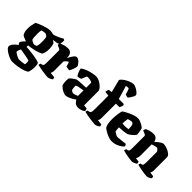

<svg xmlns="http://www.w3.org/2000/svg" viewBox="28 -1670 2741 2741"><g transform="rotate(45 1398.0 -300.0)"><path d="M202 -125V-95Q212 -95 239.5 -92.5Q267 -90 303 -86Q339 -82 375 -76Q411 -70 439.5 -62.5Q468 -55 479 -46Q485 -33 487.5 -13.5Q490 6 490 21Q490 55 485 87Q480 119 471 137Q453 153 411.5 167.5Q370 182 315 191Q260 200 201 200Q185 200 154.5 189Q124 178 92 159.5Q60 141 37.5 119.5Q15 98 15 77Q15 59 29 37.5Q43 16 63.5 -3Q84 -22 103 -32Q97 -40 90.5 -52.5Q84 -65 84 -74Q84 -78 93 -91Q102 -104 115.5 -119Q129 -134 141 -144Q112 -154 85 -165.5Q58 -177 51 -187Q44 -197 35.5 -225Q27 -253 27 -284Q27 -330 34.5 -367Q42 -404 49 -427Q59 -434 86.5 -446Q114 -458 149.5 -470.5Q185 -483 219 -491.5Q253 -500 276 -500Q292 -500 310 -496.5Q328 -493 344 -489Q365 -492 394.5 -503.5Q424 -515 451.5 -529Q479 -543 494 -553L516 -542Q518 -522 515 -497.5Q512 -473 507 -456Q483 -445 456.5 -440Q430 -435 404 -434V-428Q411 -424 422.5 -415.5Q434 -407 441 -395Q446 -379 450 -354Q454 -329 454 -306Q454 -272 447.5 -239.5Q441 -207 432 -190Q421 -178 385 -164.5Q349 -151 300.5 -140.5Q252 -130 202 -125ZM248 -195Q261 -195 274.5 -200Q288 -205 297 -209Q302 -223 305 -247.5Q308 -272 308 -300Q308 -330 305.5 -358.5Q303 -387 298 -396Q296 -400 287 -406.5Q278 -413 268 -418Q258 -423 253 -423Q242 -423 223 -420Q204 -417 187 -412Q182 -401 180 -379Q178 -357 178 -331Q178 -297 181 -265Q184 -233 188 -227Q192 -222 204 -214Q216 -206 228.5 -200.5Q241 -195 248 -195ZM253 110Q273 110 306 106Q339 102 361 97Q363 92 363.5 83.5Q364 75 364 67Q364 56 363 44Q362 32 360 25Q358 23 340 18.5Q322 14 296 9Q270 4 243.5 -0.5Q217 -5 197 -8.5Q177 -12 171 -13Q164 2 156.5 21Q149 40 149 48Q149 56 162.5 66.5Q176 77 195 87Q214 97 230.5 103.5Q247 110 253 110Z M717 0Q706 0 676.5 -3.5Q647 -7 611.5 -12.5Q576 -18 546 -24Q516 -30 504 -34Q504 -42 507.5 -52Q511 -62 514 -68L538 -73Q554 -76 559.5 -90.5Q565 -105 565 -153V-379Q565 -400 548 -407L495 -429Q497 -443 501.5 -454.5Q506 -466 510 -470Q527 -478 564 -489Q601 -500 638 -500Q676 -500 699 -473.5Q722 -447 722 -394V-387Q726 -396 735.5 -414.5Q745 -433 758 -453Q771 -473 785.5 -486.5Q800 -500 815 -500Q830 -500 847 -489.5Q864 -479 878.5 -463.5Q893 -448 902.5 -433Q912 -418 912 -409Q912 -393 904 -367.5Q896 -342 886 -320Q876 -298 869 -289Q853 -289 833.5 -293Q814 -297 802 -301Q800 -311 796 -327Q792 -343 787 -356Q782 -369 776 -369Q771 -369 759.5 -359.5Q748 -350 737 -338.5Q726 -327 722 -322V-133Q722 -112 717 -97Q712 -82 707 -76L789 -67Q791 -63 793.5 -54Q796 -45 796 -35Q790 -27 775 -18.5Q760 -10 744 -5Q728 0 717 0Z M1084 3Q1062 3 1034 -10.5Q1006 -24 983 -42Q960 -60 952 -73Q942 -106 942 -154Q942 -167 943 -179Q944 -191 946 -201Q955 -213 973.5 -228.5Q992 -244 1012 -256.5Q1032 -269 1043 -272Q1053 -275 1081 -277Q1109 -279 1140 -280Q1152 -280 1155.5 -280.5Q1159 -281 1163 -281Q1167 -281 1178 -282Q1189 -283 1216 -285V-386Q1199 -397 1178.5 -402.5Q1158 -408 1137 -408Q1123 -408 1111 -406L1076 -325Q1069 -321 1052.5 -316Q1036 -311 1013 -310Q1002 -325 987 -356Q972 -387 967 -424Q999 -449 1044 -466Q1089 -483 1133 -491.5Q1177 -500 1206 -500Q1233 -500 1262 -487Q1291 -474 1316 -454Q1341 -434 1357 -413Q1373 -392 1373 -377V-86L1430 -80Q1433 -75 1436.5 -63.5Q1440 -52 1440 -38Q1431 -27 1412.5 -18.5Q1394 -10 1373.5 -5Q1353 0 1337 0Q1307 0 1287.5 -10.5Q1268 -21 1256 -36.5Q1244 -52 1236 -66Q1218 -51 1190 -35Q1162 -19 1133.5 -8Q1105 3 1084 3ZM1141 -96Q1153 -96 1176.5 -103.5Q1200 -111 1216 -119V-231Q1208 -229 1197 -227Q1186 -225 1173 -223Q1148 -219 1125 -214.5Q1102 -210 1088 -197Q1088 -184 1089.5 -160.5Q1091 -137 1095 -122Q1101 -113 1115 -104.5Q1129 -96 1141 -96Z M1672 0Q1661 0 1630 -3.5Q1599 -7 1562 -12.5Q1525 -18 1494 -24Q1463 -30 1451 -34Q1451 -42 1454.5 -52Q1458 -62 1461 -68L1488 -73Q1504 -76 1512 -90.5Q1520 -105 1520 -153V-428L1452 -436Q1452 -457 1457 -471.5Q1462 -486 1466 -491L1518 -499L1469 -692Q1473 -706 1493.5 -724.5Q1514 -743 1543 -760Q1572 -777 1604 -788.5Q1636 -800 1662 -800Q1677 -800 1699 -790.5Q1721 -781 1743 -766.5Q1765 -752 1779.5 -736.5Q1794 -721 1794 -709Q1794 -697 1782.5 -674.5Q1771 -652 1757 -631.5Q1743 -611 1735 -604Q1721 -604 1706 -608.5Q1691 -613 1682 -617Q1678 -637 1671.5 -658.5Q1665 -680 1658.5 -694.5Q1652 -709 1647 -709Q1636 -709 1622.5 -707.5Q1609 -706 1599 -703L1659 -500H1757L1769 -487Q1768 -468 1761 -450.5Q1754 -433 1748 -424H1677V-133Q1677 -112 1672 -97Q1667 -82 1662 -76L1739 -67Q1741 -63 1743.5 -54Q1746 -45 1746 -35Q1739 -23 1714.5 -11.5Q1690 0 1672 0Z M2012 0Q1986 0 1955 -10Q1924 -20 1895.5 -34.5Q1867 -49 1847 -63Q1827 -77 1821 -85Q1807 -106 1800.5 -144.5Q1794 -183 1794 -226Q1794 -281 1801.5 -332.5Q1809 -384 1818 -409Q1832 -418 1858 -433.5Q1884 -449 1917.5 -464Q1951 -479 1985.5 -489.5Q2020 -500 2050 -500Q2070 -500 2098 -489Q2126 -478 2150.5 -463Q2175 -448 2186 -435Q2190 -425 2194 -403Q2198 -381 2201 -358.5Q2204 -336 2204 -323Q2185 -294 2155 -270Q2125 -246 2105 -235Q2068 -225 2026 -221Q1984 -217 1946 -215Q1948 -184 1950 -164.5Q1952 -145 1954 -141Q1956 -138 1970 -128.5Q1984 -119 2000.5 -110.5Q2017 -102 2024 -102Q2042 -102 2070.5 -105Q2099 -108 2129.5 -111.5Q2160 -115 2182 -118Q2187 -114 2192 -104.5Q2197 -95 2198 -81Q2188 -67 2161 -48Q2134 -29 2095.5 -14.5Q2057 0 2012 0ZM1998 -287Q2011 -287 2033 -289Q2055 -291 2063 -294Q2062 -311 2060 -338Q2058 -365 2053 -378Q2047 -389 2036.5 -396Q2026 -403 2020 -403Q2009 -403 1986.5 -398Q1964 -393 1953 -388Q1948 -369 1946 -341.5Q1944 -314 1944 -290Q1968 -287 1998 -287Z M2419 0Q2408 0 2382 -3.5Q2356 -7 2325.5 -12.5Q2295 -18 2269 -24Q2243 -30 2231 -34Q2231 -42 2234.5 -52Q2238 -62 2241 -68L2265 -73Q2281 -76 2286.5 -90.5Q2292 -105 2292 -153V-379Q2292 -400 2275 -407L2222 -429Q2224 -443 2228.5 -454.5Q2233 -466 2237 -470Q2254 -478 2291 -489Q2328 -500 2365 -500Q2400 -500 2422.5 -478.5Q2445 -457 2448 -424Q2464 -439 2485.5 -456.5Q2507 -474 2528.5 -487Q2550 -500 2566 -500Q2589 -500 2618 -491.5Q2647 -483 2673.5 -469Q2700 -455 2717 -437.5Q2734 -420 2734 -401V-133Q2734 -112 2729 -97Q2724 -82 2719 -76L2786 -67Q2788 -63 2790.5 -54Q2793 -45 2793 -35Q2786 -23 2761.5 -11.5Q2737 0 2719 0Q2708 0 2680.5 -3.5Q2653 -7 2620 -12.5Q2587 -18 2559.5 -24Q2532 -30 2520 -34Q2520 -42 2523.5 -52Q2527 -62 2530 -68L2550 -71Q2566 -73 2571.5 -89Q2577 -105 2577 -153V-346Q2577 -357 2568.5 -368Q2560 -379 2550 -387Q2540 -395 2534 -395Q2524 -395 2507.5 -391Q2491 -387 2474.5 -382Q2458 -377 2449 -373V-143Q2449 -122 2442.5 -103.5Q2436 -85 2429 -76L2491 -67Q2493 -63 2495.5 -54Q2498 -45 2498 -35Q2493 -27 2478.5 -19Q2464 -11 2447.5 -5.5Q2431 0 2419 0Z"/></g></svg>

Font: Texturina 72pt Black
Style: Regular
Weight: 900
Designer: Guillermo Torres Carreño
Foundry: Omnibus-Type
Version: Version 1.002; ttfautohint (v1.8.3)